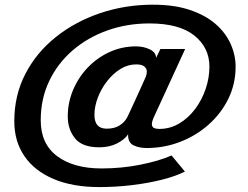

<svg xmlns="http://www.w3.org/2000/svg" viewBox="-20 -768 1031 799"><path d="M749.5 -54Q712 -35 655.2 -20.5Q598.5 -6 531 2.2Q463.5 10.5 393.5 10.5Q282.5 10.5 203.2 -23Q124 -56.5 81.8 -118Q39.5 -179.5 39.5 -263.5Q39.5 -372 85.8 -461Q132 -550 212.8 -614.2Q293.5 -678.5 397.5 -713.5Q501.5 -748.5 616.5 -748.5Q705.5 -748.5 770.5 -726.5Q835.5 -704.5 877.5 -667.8Q919.5 -631 940 -584.8Q960.5 -538.5 960.5 -490.5Q960.5 -419 930.5 -357.5Q900.5 -296 848.5 -249.8Q796.5 -203.5 730 -177.8Q663.5 -152 590 -152Q559.5 -152 536.2 -163Q513 -174 513 -206.5Q513 -207 513.5 -209.5Q498.5 -187 466.8 -171Q435 -155 392.5 -155Q322 -155 292 -192.5Q262 -230 262 -283.5Q262 -341 284.2 -393.8Q306.5 -446.5 345.5 -487.2Q384.5 -528 436 -551.5Q487.5 -575 545.5 -575Q578.5 -575 604 -562.2Q629.5 -549.5 629.5 -527L647.5 -564H750.5L620.5 -281Q617.5 -275 614.8 -266.2Q612 -257.5 612 -252.5Q612 -240 620.2 -235.8Q628.5 -231.5 643 -231.5Q687.5 -231.5 725.5 -254Q763.5 -276.5 791.8 -314Q820 -351.5 835.8 -397.8Q851.5 -444 851.5 -491Q851.5 -569.5 788.8 -620Q726 -670.5 602 -670.5Q508.5 -670.5 426.5 -641.2Q344.5 -612 282.2 -558.2Q220 -504.5 184.8 -430.8Q149.5 -357 149.5 -267.5Q149.5 -169 218 -118Q286.5 -67 402.5 -67Q485.5 -67 563.5 -82.5Q641.5 -98 694 -121ZM424 -232.5Q455.5 -232.5 476.8 -245.5Q498 -258.5 509.5 -280Q511 -283 520.8 -303.8Q530.5 -324.5 543.2 -352.2Q556 -380 567 -404.5Q578 -429 582.5 -439Q586.5 -447 588.8 -455Q591 -463 591 -470.5Q591 -482.5 580.8 -491.2Q570.5 -500 546.5 -500Q512 -500 481 -480.8Q450 -461.5 425.5 -430Q401 -398.5 387 -361.5Q373 -324.5 373 -290Q373 -232.5 424 -232.5Z"/></svg>

Font: Epilogue
Style: Bold Italic
Weight: 700
Italic angle: -12°
Designer: Tyler Finck
Foundry: Etcetera Type Co
Version: Version 2.111; ttfautohint (v1.8.3)